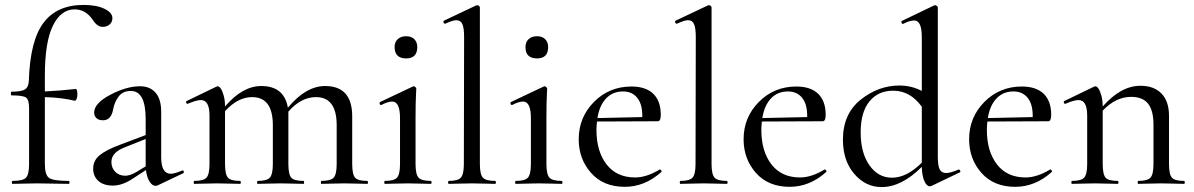

<svg xmlns="http://www.w3.org/2000/svg" viewBox="-20 -746 4845 779"><path d="M319 -726Q371 -726 403.5 -710.5Q436 -695 436 -672Q436 -656 424.5 -646.5Q413 -637 397 -637Q374 -637 356 -666Q327 -708 283 -708Q227 -708 194.5 -641.5Q162 -575 162 -439V-375Q224 -378 287 -385Q294 -385 294 -362Q294 -356 292.5 -350Q291 -344 288.5 -340.5Q286 -337 284 -337Q232 -350 162 -352V-81Q162 -37 178.5 -24.5Q195 -12 259 -12Q262 -12 262 -6Q262 0 259 0Q236 0 193.5 -1Q151 -2 130 -2Q110 -2 76.5 -1Q43 0 31 0Q28 0 28 -6Q28 -12 31 -12Q73 -12 85.5 -25Q98 -38 98 -81V-306Q98 -341 86 -350Q74 -359 27 -359Q24 -359 24 -366.5Q24 -374 27 -374Q67 -374 81.5 -383.5Q96 -393 97 -418Q102 -581 156.5 -653.5Q211 -726 319 -726Z M719 -54Q724 -56 725.5 -50.5Q727 -45 723 -43L620 6Q616 8 611 8Q598 8 587 -9Q576 -26 572 -56L523 -24Q478 7 438 7Q400 7 379 -12Q358 -31 358 -62Q358 -94 383.5 -115.5Q409 -137 465 -158L571 -198V-263Q571 -377 511 -377Q478 -377 461 -354Q444 -331 439 -302Q431 -258 398 -258Q380 -258 371 -267Q362 -276 362 -289Q362 -327 427.5 -361.5Q493 -396 548 -396Q589 -396 611.5 -369.5Q634 -343 634 -293V-108Q634 -41 673 -41Q688 -41 719 -54ZM533 -48 571 -71V-78V-182L488 -149Q432 -128 432 -89Q432 -65 447.5 -49Q463 -33 488 -33Q508 -33 533 -48Z M1470 -12Q1473 -12 1473 -6Q1473 0 1470 0Q1459 0 1428 -1Q1397 -2 1377 -2Q1358 -2 1326.5 -1Q1295 0 1284 0Q1282 0 1282 -6Q1282 -12 1284 -12Q1322 -12 1334 -25.5Q1346 -39 1346 -81V-238Q1346 -352 1262 -352Q1201 -352 1150 -293V-278V-81Q1150 -39 1161.5 -25.5Q1173 -12 1211 -12Q1214 -12 1214 -6Q1214 0 1211 0Q1201 0 1169 -1Q1137 -2 1118 -2Q1099 -2 1068 -1Q1037 0 1026 0Q1023 0 1023 -6Q1023 -12 1026 -12Q1063 -12 1075 -25.5Q1087 -39 1087 -81V-238Q1087 -352 1003 -352Q945 -352 893 -295V-81Q893 -39 904.5 -25.5Q916 -12 954 -12Q957 -12 957 -6Q957 0 954 0Q943 0 911.5 -1Q880 -2 861 -2Q842 -2 810.5 -1Q779 0 768 0Q766 0 766 -6Q766 -12 768 -12Q806 -12 818 -25.5Q830 -39 830 -81V-277Q830 -340 795 -340Q777 -340 742 -325Q739 -324 737 -326.5Q735 -329 735 -332Q735 -335 737 -336L857 -394Q863 -396 863 -396Q869 -396 875.5 -387Q882 -378 887.5 -358.5Q893 -339 893 -314Q964 -397 1040 -397Q1133 -397 1148 -309Q1221 -397 1299 -397Q1409 -397 1409 -274V-81Q1409 -39 1420.5 -25.5Q1432 -12 1470 -12Z M1628 -509Q1581 -509 1581 -555Q1581 -575 1593.5 -587Q1606 -599 1628 -599Q1649 -599 1661 -587Q1673 -575 1673 -555Q1673 -509 1628 -509ZM1542 0Q1539 0 1539 -6Q1539 -12 1542 -12Q1579 -12 1591 -25.5Q1603 -39 1603 -81V-267Q1603 -334 1571 -334Q1554 -334 1527 -320Q1525 -319 1522.5 -321.5Q1520 -324 1520 -327.5Q1520 -331 1522 -332L1655 -395L1659 -396Q1662 -396 1665.5 -392.5Q1669 -389 1669 -386Q1669 -382 1668 -366Q1667 -350 1666.5 -323.5Q1666 -297 1666 -268V-81Q1666 -39 1678 -25.5Q1690 -12 1728 -12Q1731 -12 1731 -6Q1731 0 1728 0Q1717 0 1685.5 -1Q1654 -2 1635 -2Q1615 -2 1584 -1Q1553 0 1542 0Z M1801 0Q1798 0 1798 -6Q1798 -12 1801 -12Q1838 -12 1850 -25.5Q1862 -39 1862 -81L1863 -596Q1863 -632 1856 -648Q1849 -664 1831 -664Q1817 -664 1787 -650Q1784 -649 1781.5 -651.5Q1779 -654 1779 -657.5Q1779 -661 1781 -662L1912 -724Q1915 -725 1917 -725Q1920 -725 1923.5 -722Q1927 -719 1927 -716V-81Q1927 -39 1939 -25.5Q1951 -12 1989 -12Q1992 -12 1992 -6Q1992 0 1989 0Q1978 0 1946 -1Q1914 -2 1895 -2Q1876 -2 1844 -1Q1812 0 1801 0Z M2159 -509Q2112 -509 2112 -555Q2112 -575 2124.5 -587Q2137 -599 2159 -599Q2180 -599 2192 -587Q2204 -575 2204 -555Q2204 -509 2159 -509ZM2073 0Q2070 0 2070 -6Q2070 -12 2073 -12Q2110 -12 2122 -25.5Q2134 -39 2134 -81V-267Q2134 -334 2102 -334Q2085 -334 2058 -320Q2056 -319 2053.5 -321.5Q2051 -324 2051 -327.5Q2051 -331 2053 -332L2186 -395L2190 -396Q2193 -396 2196.5 -392.5Q2200 -389 2200 -386Q2200 -382 2199 -366Q2198 -350 2197.5 -323.5Q2197 -297 2197 -268V-81Q2197 -39 2209 -25.5Q2221 -12 2259 -12Q2262 -12 2262 -6Q2262 0 2259 0Q2248 0 2216.5 -1Q2185 -2 2166 -2Q2146 -2 2115 -1Q2084 0 2073 0Z M2656 -58Q2658 -60 2662 -55.5Q2666 -51 2663 -48Q2596 12 2515 12Q2428 12 2378 -44.5Q2328 -101 2328 -181Q2328 -270 2390 -332.5Q2452 -395 2542 -395Q2600 -395 2630.5 -365.5Q2661 -336 2661 -280Q2661 -254 2649 -254L2402 -253Q2400 -231 2400 -219Q2400 -132 2441 -79Q2482 -26 2557 -26Q2603 -26 2656 -58ZM2508 -375Q2466 -375 2439 -346.5Q2412 -318 2404 -267L2586 -271Q2587 -322 2566 -348.5Q2545 -375 2508 -375Z M2741 0Q2738 0 2738 -6Q2738 -12 2741 -12Q2778 -12 2790 -25.5Q2802 -39 2802 -81L2803 -596Q2803 -632 2796 -648Q2789 -664 2771 -664Q2757 -664 2727 -650Q2724 -649 2721.5 -651.5Q2719 -654 2719 -657.5Q2719 -661 2721 -662L2852 -724Q2855 -725 2857 -725Q2860 -725 2863.5 -722Q2867 -719 2867 -716V-81Q2867 -39 2879 -25.5Q2891 -12 2929 -12Q2932 -12 2932 -6Q2932 0 2929 0Q2918 0 2886 -1Q2854 -2 2835 -2Q2816 -2 2784 -1Q2752 0 2741 0Z M3325 -58Q3327 -60 3331 -55.5Q3335 -51 3332 -48Q3265 12 3184 12Q3097 12 3047 -44.5Q2997 -101 2997 -181Q2997 -270 3059 -332.5Q3121 -395 3211 -395Q3269 -395 3299.5 -365.5Q3330 -336 3330 -280Q3330 -254 3318 -254L3071 -253Q3069 -231 3069 -219Q3069 -132 3110 -79Q3151 -26 3226 -26Q3272 -26 3325 -58ZM3177 -375Q3135 -375 3108 -346.5Q3081 -318 3073 -267L3255 -271Q3256 -322 3235 -348.5Q3214 -375 3177 -375Z M3869 -58Q3871 -59 3873.5 -56.5Q3876 -54 3876.5 -51Q3877 -48 3875 -47L3760 8Q3754 10 3753 10Q3740 10 3730.5 -11Q3721 -32 3720 -69Q3638 13 3557 13Q3492 13 3446 -40.5Q3400 -94 3400 -179Q3400 -284 3472 -341.5Q3544 -399 3629 -399Q3678 -399 3720 -377V-596Q3720 -663 3689 -663Q3671 -663 3644 -649Q3642 -648 3639.5 -651Q3637 -654 3637 -657Q3637 -660 3639 -661L3770 -724Q3772 -725 3774 -725Q3777 -725 3781 -722Q3785 -719 3785 -716V-110Q3785 -74 3792.5 -59Q3800 -44 3819 -44Q3836 -44 3869 -58ZM3599 -25Q3659 -25 3720 -86V-313Q3673 -378 3604 -378Q3543 -378 3507.5 -334.5Q3472 -291 3472 -209Q3472 -126 3507.5 -75.5Q3543 -25 3599 -25Z M4240 -58Q4242 -60 4246 -55.5Q4250 -51 4247 -48Q4180 12 4099 12Q4012 12 3962 -44.5Q3912 -101 3912 -181Q3912 -270 3974 -332.5Q4036 -395 4126 -395Q4184 -395 4214.5 -365.5Q4245 -336 4245 -280Q4245 -254 4233 -254L3986 -253Q3984 -231 3984 -219Q3984 -132 4025 -79Q4066 -26 4141 -26Q4187 -26 4240 -58ZM4092 -375Q4050 -375 4023 -346.5Q3996 -318 3988 -267L4170 -271Q4171 -322 4150 -348.5Q4129 -375 4092 -375Z M4784 -12Q4787 -12 4787 -6Q4787 0 4784 0Q4773 0 4741.5 -1Q4710 -2 4691 -2Q4672 -2 4640.5 -1Q4609 0 4598 0Q4596 0 4596 -6Q4596 -12 4598 -12Q4636 -12 4648 -25.5Q4660 -39 4660 -81V-240Q4660 -298 4638 -325.5Q4616 -353 4569 -353Q4507 -353 4454 -297V-81Q4454 -39 4465.5 -25.5Q4477 -12 4515 -12Q4518 -12 4518 -6Q4518 0 4515 0Q4504 0 4472.5 -1Q4441 -2 4422 -2Q4403 -2 4371.5 -1Q4340 0 4329 0Q4327 0 4327 -6Q4327 -12 4329 -12Q4367 -12 4379 -25.5Q4391 -39 4391 -81V-277Q4391 -340 4356 -340Q4338 -340 4303 -325Q4300 -324 4298 -326.5Q4296 -329 4296 -332Q4296 -335 4298 -336L4418 -394Q4424 -396 4424 -396Q4430 -396 4436.5 -387Q4443 -378 4448.5 -358.5Q4454 -339 4454 -314Q4528 -398 4607 -398Q4662 -398 4692.5 -366.5Q4723 -335 4723 -276V-81Q4723 -39 4734.5 -25.5Q4746 -12 4784 -12Z"/></svg>

Font: Cormorant Garamond Book
Style: Regular
Weight: 500
Designer: Christian Thalmann (Catharsis Fonts)
Version: Version 1.000;PS 002.000;hotconv 1.0.88;makeotf.lib2.5.64775